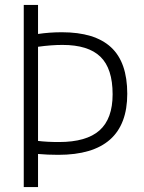

<svg xmlns="http://www.w3.org/2000/svg" viewBox="-20 -760 584 780"><path d="M76.5 -740H134.5V-622Q181.5 -629 231.5 -629Q365 -629 431 -568Q497 -507 497 -379Q497 -131 217 -131Q173 -131 134.5 -134.5V0H76.5ZM437.5 -377Q437.5 -481.5 388 -529.5Q338.5 -577.5 234 -577.5Q188 -577.5 134.5 -570V-187.5Q170.5 -183 219.5 -183Q331 -183 384.2 -230.2Q437.5 -277.5 437.5 -377Z"/></svg>

Font: Encode Sans Condensed Light
Style: Regular
Weight: 300
Width: 3
Designer: Multiple Designers
Foundry: Impallari Type
Version: Version 2.000